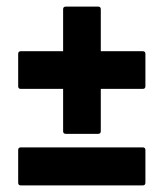

<svg xmlns="http://www.w3.org/2000/svg" viewBox="-20 -587 502 581"><path d="M35 -133Q35 -141 43 -141H412Q420 -141 420 -133V-34Q420 -26 412 -26H43Q35 -26 35 -34ZM35 -424Q35 -432 43 -432H171V-559Q171 -567 179 -567H277Q285 -567 285 -559V-432H412Q420 -432 420 -424V-326Q420 -318 412 -318H285V-190Q285 -182 277 -182H179Q171 -182 171 -190V-318H43Q35 -318 35 -326Z"/></svg>

Font: RonaldsonGothic
Style: Regular
Weight: 400
Designer: Mr. Robertson for MacKellar, Smiths & Jordan Co. Philadelphia
Foundry: CAT-Fonts Peter Wiegel
Version: Version 1.000